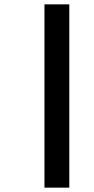

<svg xmlns="http://www.w3.org/2000/svg" viewBox="-20 -722 431 881"><path d="M184 139V-702H298V139Z"/></svg>

Font: Noto Sans Kannada SemiBold
Style: Regular
Weight: 600
Designer: Jelle Bosma - Monotype Design Team
Foundry: Monotype Imaging Inc.
Version: Version 2.005; ttfautohint (v1.8.4.7-5d5b)